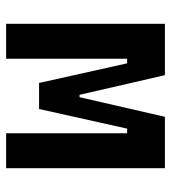

<svg xmlns="http://www.w3.org/2000/svg" viewBox="14 -572 558 626"><g transform="rotate(90 293.0 -259.0)"><path d="M57.6 0V-517.6H225.1L289.1 -239.3H296.9L360.8 -517.6H528.3V0H414.6V-394.5H399.4L335.4 -107.4H250.5L186.5 -394.5H171.4V0Z"/></g></svg>

Font: Cascadia Mono NF SemiBold
Style: Regular
Weight: 600
Monospace: yes
Designer: Aaron Bell
Foundry: Saja Typeworks
Version: Version 2404.023; ttfautohint (v1.8.4)